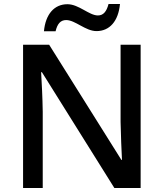

<svg xmlns="http://www.w3.org/2000/svg" viewBox="-20 -937 816 957"><path d="M199 -781H257C266 -819 282 -837 310 -837C355 -837 406 -782 461 -782C526 -782 570 -831 578 -917H521C511 -879 495 -860 468 -860C424 -860 373 -916 316 -916C251 -916 207 -867 199 -781ZM681 0V-714H581V-330C582 -265 586 -182 588 -140H585L225 -714H95V0H193V-380C192 -452 188 -524 185 -577H189L550 0Z"/></svg>

Font: Noto Sans Bengali UI Medium
Style: Regular
Weight: 500
Designer: Jelle Bosma - Monotype Design Team
Foundry: Monotype Imaging Inc.
Version: Version 2.003